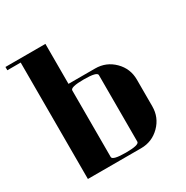

<svg xmlns="http://www.w3.org/2000/svg" viewBox="-159 -827 933 961"><g transform="rotate(-30 307.5 -346.0)"><path d="M0 -691.9H231V-460.9H384.8Q448.7 -460.9 493.7 -416Q538.1 -371.6 538.1 -308.1V-153.8Q538.1 -89.8 493.2 -44.9Q448.2 0 384.8 0H77.1V-672.9H0ZM231 -38.1Q231 -19 308.1 -19Q384.8 -19 384.8 -38.1V-422.9Q384.8 -441.9 308.1 -441.9Q231 -441.9 231 -422.9Z"/></g></svg>

Font: Hjet
Style: Regular
Weight: 400
Designer: T. Christopher White
Version: Version 1.2